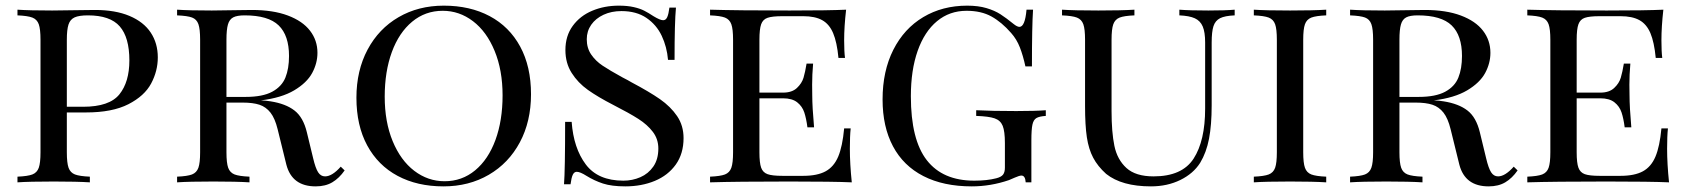

<svg xmlns="http://www.w3.org/2000/svg" viewBox="-20 -642 5951 676"><path d="M215.3 -106Q215.3 -68.4 221.4 -51.3Q227.5 -34.2 243.9 -27.8Q260.3 -21.5 296.4 -20V0Q250.5 -2.9 169.4 -2.9Q83.5 -2.9 41.5 0V-20Q77.6 -21.5 94 -27.8Q110.4 -34.2 116.5 -51.3Q122.6 -68.4 122.6 -106V-502Q122.6 -539.6 116.5 -556.6Q110.4 -573.7 94 -580.1Q77.6 -586.4 41.5 -587.9V-607.9Q83 -605 163.6 -605Q181.2 -605 272 -606.4L314.5 -606.9Q386.2 -606.9 436 -585.9Q485.8 -564.9 510.7 -527.3Q535.6 -489.7 535.6 -439.9Q535.6 -392.1 512.2 -348.1Q488.8 -304.2 432.1 -275.1Q375.5 -246.1 282.7 -246.1H215.3ZM215.3 -502V-266.1H272.5Q365.2 -266.1 400.4 -309.8Q435.5 -353.5 435.5 -429.2Q435.5 -510.3 401.6 -549.1Q367.7 -587.9 289.6 -587.9Q258.3 -587.9 242.7 -580.8Q227.1 -573.7 221.2 -555.7Q215.3 -537.6 215.3 -502Z M1091.3 14.2Q1008.3 14.2 988.3 -62L957.5 -187Q948.2 -225.1 932.4 -245.4Q916.5 -265.6 893.6 -273.2Q870.6 -280.8 834.5 -280.8H777.3V-106Q777.3 -68.4 783.4 -51.3Q789.6 -34.2 805.9 -27.8Q822.3 -21.5 858.4 -20V0Q812 -2.9 731.4 -2.9Q645 -2.9 603.5 0V-20Q639.6 -21.5 656 -27.8Q672.4 -34.2 678.5 -51.3Q684.6 -68.4 684.6 -106V-502Q684.6 -540 678.5 -557.1Q672.4 -574.2 656.2 -580.3Q640.1 -586.4 603.5 -587.9V-607.9Q645 -605 725.6 -605Q742.7 -605 827.6 -606.4L866.7 -606.9Q941.4 -606.9 993.4 -587.4Q1045.4 -567.9 1071.5 -533.9Q1097.7 -500 1097.7 -456.1Q1097.7 -419.4 1079.1 -385Q1060.5 -350.6 1015.9 -324Q971.2 -297.4 898.4 -288.6Q915.5 -288.1 932.6 -285.2Q985.8 -276.9 1016.8 -252.9Q1047.9 -229 1060.5 -175.8L1082.5 -85Q1090.8 -49.8 1100.1 -35.4Q1109.4 -21 1124.5 -21Q1149.4 -21 1179.7 -55.2L1193.4 -42Q1174.3 -14.6 1150.1 -0.2Q1126 14.2 1091.3 14.2ZM777.3 -502V-300.8H844.7Q904.8 -300.8 938.5 -319.1Q972.2 -337.4 984.9 -368.9Q997.6 -400.4 997.6 -444.8Q997.6 -517.1 961.2 -552.5Q924.8 -587.9 841.3 -587.9Q814.5 -587.9 801 -580.8Q787.6 -573.7 782.5 -555.7Q777.3 -537.6 777.3 -502Z M1849.6 -310.1Q1849.6 -214.4 1810.3 -140.9Q1771 -67.4 1700.9 -26.6Q1630.9 14.2 1541.5 14.2Q1449.2 14.2 1380.1 -22.7Q1311 -59.6 1272.9 -129.9Q1234.9 -200.2 1234.9 -297.9Q1234.9 -393.6 1274.2 -467.3Q1313.5 -541 1383.3 -581.5Q1453.1 -622.1 1542.5 -622.1Q1634.8 -622.1 1704.1 -585.2Q1773.4 -548.3 1811.5 -478Q1849.6 -407.7 1849.6 -310.1ZM1334.5 -301.8Q1334.5 -212.9 1362.5 -145Q1390.6 -77.1 1438.7 -40.5Q1486.8 -3.9 1545.4 -3.9Q1606.4 -3.9 1652.8 -42.2Q1699.2 -80.6 1724.4 -149.2Q1749.5 -217.8 1749.5 -306.2Q1749.5 -395 1721.4 -462.9Q1693.4 -530.8 1645.3 -567.4Q1597.2 -604 1538.6 -604Q1477.5 -604 1431.2 -565.7Q1384.8 -527.3 1359.6 -458.7Q1334.5 -390.1 1334.5 -301.8Z M2280.8 -585Q2304.2 -570.8 2314.9 -570.8Q2324.2 -570.8 2329.1 -581.5Q2334 -592.3 2336.9 -615.2H2359.9Q2355 -563 2355 -431.2H2332Q2328.1 -477.1 2309.8 -515.9Q2291.5 -554.7 2256.1 -578.9Q2220.7 -603 2168 -603Q2132.8 -603 2105 -590.1Q2077.1 -577.1 2061.5 -554.7Q2045.9 -532.2 2045.9 -503.9Q2045.9 -472.7 2061.5 -450Q2077.1 -427.2 2101.6 -410.9Q2126 -394.5 2171.4 -369.6Q2193.4 -358.4 2203.6 -352.1Q2265.6 -319.3 2303.5 -293Q2341.3 -266.6 2364 -233.2Q2386.7 -199.7 2386.7 -155.8Q2386.7 -101.1 2359.4 -62.7Q2332 -24.4 2285.4 -5.1Q2238.8 14.2 2181.6 14.2Q2133.8 14.2 2103 4.2Q2072.3 -5.9 2044.9 -22.9Q2022.5 -37.1 2010.7 -37.1Q2001.5 -37.1 1996.6 -26.6Q1991.7 -16.1 1988.8 6.8H1965.8Q1969.7 -42 1969.7 -212.9H1992.7Q1999.5 -120.1 2042.5 -63Q2085.4 -5.9 2174.8 -5.9Q2206.5 -5.9 2234.6 -18.1Q2262.7 -30.3 2280.3 -55.7Q2297.9 -81.1 2297.9 -119.1Q2297.9 -152.3 2278.6 -177.7Q2259.3 -203.1 2227.5 -223.4Q2195.8 -243.7 2138.7 -272.9Q2085.4 -300.3 2050 -325.4Q2014.6 -350.6 1992.7 -385.3Q1970.7 -419.9 1970.7 -465.8Q1970.7 -515.6 1996.6 -551Q2022.5 -586.4 2065.2 -604.2Q2107.9 -622.1 2158.7 -622.1Q2189.5 -622.1 2211.7 -616.9Q2233.9 -611.8 2248.5 -604.2Q2263.2 -596.7 2280.8 -585Z M2979 0Q2914.1 -2.9 2759.8 -2.9Q2575.2 -2.9 2480 0V-20Q2516.1 -21.5 2532.5 -27.8Q2548.8 -34.2 2554.9 -51.3Q2561 -68.4 2561 -106V-502Q2561 -539.6 2554.9 -556.6Q2548.8 -573.7 2532.5 -580.1Q2516.1 -586.4 2480 -587.9V-607.9Q2575.2 -605 2759.8 -605Q2899.9 -605 2959 -607.9Q2952.1 -547.9 2952.1 -500Q2952.1 -460.9 2955.1 -438H2932.1Q2926.8 -493.7 2913.3 -525.4Q2899.9 -557.1 2874.8 -571Q2849.6 -585 2808.1 -585H2734.9Q2698.7 -585 2682.4 -579.3Q2666 -573.7 2659.9 -556.6Q2653.8 -539.6 2653.8 -502V-315.9H2736.8Q2768.6 -315.9 2785.9 -332.3Q2803.2 -348.6 2809.1 -368.4Q2814.9 -388.2 2819.8 -418H2842.8Q2839.4 -378.9 2839.4 -343.8L2839.8 -306.2Q2839.8 -266.1 2846.2 -193.8H2822.8Q2818.8 -224.6 2811.8 -246.1Q2804.7 -267.6 2786.9 -281.7Q2769 -295.9 2736.8 -295.9H2653.8V-106Q2653.8 -68.4 2659.9 -51.5Q2666 -34.7 2682.4 -28.8Q2698.7 -22.9 2734.9 -22.9H2808.1Q2857.4 -22.9 2886.7 -38.8Q2916 -54.7 2931.2 -90.6Q2946.3 -126.5 2952.1 -189.9H2975.1Q2972.2 -163.1 2972.2 -118.2Q2972.2 -65.4 2979 0Z M3549.3 -557.1Q3561.5 -547.4 3569.3 -547.4Q3588.9 -547.4 3594.2 -607.9H3617.2Q3613.3 -550.8 3613.3 -408.2H3590.3Q3582 -446.3 3570.8 -475.1Q3559.6 -503.9 3540 -525.9Q3506.8 -564 3470.7 -584Q3434.6 -604 3383.3 -604Q3323.2 -604 3279.1 -567.4Q3234.9 -530.8 3210.9 -462.9Q3187 -395 3187 -303.2Q3187 -149.9 3243.2 -77.9Q3299.3 -5.9 3410.2 -5.9Q3455.1 -5.9 3487.3 -14.2Q3504.9 -18.6 3511.5 -27.1Q3518.1 -35.6 3518.1 -51.8V-138.2Q3518.1 -179.7 3510.3 -199Q3502.4 -218.3 3481.9 -225.3Q3461.4 -232.4 3417 -233.9V-253.9Q3471.2 -251 3558.1 -251Q3626 -251 3662.1 -253.9V-233.9Q3639.2 -232.4 3628.9 -226.3Q3618.7 -220.2 3615 -203.1Q3611.3 -186 3611.3 -147.9V0H3591.3Q3589.8 -23.9 3576.2 -23.9Q3569.3 -23.9 3552.7 -16.6Q3536.1 -9.3 3532.2 -7.8Q3467.8 14.2 3401.4 14.2Q3301.8 14.2 3231.2 -22Q3160.6 -58.1 3124 -127Q3087.4 -195.8 3087.4 -292Q3087.4 -391.6 3125.2 -466.6Q3163.1 -541.5 3230.7 -581.8Q3298.3 -622.1 3385.3 -622.1Q3424.3 -622.1 3453.1 -613.5Q3481.9 -605 3502.4 -591.8Q3522.9 -578.6 3549.3 -557.1Z M4246.1 -492.2V-271Q4246.1 -202.1 4236.8 -153.6Q4227.5 -105 4205.6 -68.8Q4181.6 -30.8 4135.7 -8.3Q4089.8 14.2 4032.2 14.2Q3929.7 14.2 3874.5 -29.8Q3844.7 -56.6 3828.9 -86.7Q3813 -116.7 3806.6 -158.9Q3800.3 -201.2 3800.3 -268.1V-502Q3800.3 -539.6 3794.2 -556.6Q3788.1 -573.7 3771.7 -580.1Q3755.4 -586.4 3719.2 -587.9V-607.9Q3761.7 -605 3847.2 -605Q3927.7 -605 3974.1 -607.9V-587.9Q3938 -586.4 3921.9 -580.1Q3905.8 -573.7 3899.7 -556.6Q3893.6 -539.6 3893.6 -502V-251Q3893.6 -176.8 3903.6 -128.4Q3913.6 -80.1 3946 -50.5Q3978.5 -21 4041.5 -21Q4142.1 -21 4182.6 -83.7Q4223.1 -146.5 4223.1 -259.8V-492.2Q4223.1 -528.8 4214.6 -548.8Q4206.1 -568.8 4186.8 -577.6Q4167.5 -586.4 4132.3 -587.9V-607.9Q4168 -605 4234.4 -605Q4294.4 -605 4327.1 -607.9V-587.9Q4292.5 -586.4 4275.6 -577.9Q4258.8 -569.3 4252.4 -549.8Q4246.1 -530.3 4246.1 -492.2Z M4568.4 -502V-106Q4568.4 -68.4 4574.5 -51.3Q4580.6 -34.2 4596.9 -27.8Q4613.3 -21.5 4649.4 -20V0Q4603.5 -2.9 4522.5 -2.9Q4436.5 -2.9 4394.5 0V-20Q4430.7 -21.5 4447 -27.8Q4463.4 -34.2 4469.5 -51.3Q4475.6 -68.4 4475.6 -106V-502Q4475.6 -539.6 4469.5 -556.6Q4463.4 -573.7 4447 -580.1Q4430.7 -586.4 4394.5 -587.9V-607.9Q4436 -605 4522.5 -605Q4603.5 -605 4649.4 -607.9V-587.9Q4613.3 -586.4 4596.9 -580.1Q4580.6 -573.7 4574.5 -556.6Q4568.4 -539.6 4568.4 -502Z M5221.2 14.2Q5138.2 14.2 5118.2 -62L5087.4 -187Q5078.1 -225.1 5062.3 -245.4Q5046.4 -265.6 5023.4 -273.2Q5000.5 -280.8 4964.4 -280.8H4907.2V-106Q4907.2 -68.4 4913.3 -51.3Q4919.4 -34.2 4935.8 -27.8Q4952.1 -21.5 4988.3 -20V0Q4941.9 -2.9 4861.3 -2.9Q4774.9 -2.9 4733.4 0V-20Q4769.5 -21.5 4785.9 -27.8Q4802.2 -34.2 4808.3 -51.3Q4814.5 -68.4 4814.5 -106V-502Q4814.5 -540 4808.3 -557.1Q4802.2 -574.2 4786.1 -580.3Q4770 -586.4 4733.4 -587.9V-607.9Q4774.9 -605 4855.5 -605Q4872.6 -605 4957.5 -606.4L4996.6 -606.9Q5071.3 -606.9 5123.3 -587.4Q5175.3 -567.9 5201.4 -533.9Q5227.5 -500 5227.5 -456.1Q5227.5 -419.4 5209 -385Q5190.4 -350.6 5145.8 -324Q5101.1 -297.4 5028.3 -288.6Q5045.4 -288.1 5062.5 -285.2Q5115.7 -276.9 5146.7 -252.9Q5177.7 -229 5190.4 -175.8L5212.4 -85Q5220.7 -49.8 5230 -35.4Q5239.3 -21 5254.4 -21Q5279.3 -21 5309.6 -55.2L5323.2 -42Q5304.2 -14.6 5280 -0.2Q5255.9 14.2 5221.2 14.2ZM4907.2 -502V-300.8H4974.6Q5034.7 -300.8 5068.4 -319.1Q5102.1 -337.4 5114.7 -368.9Q5127.4 -400.4 5127.4 -444.8Q5127.4 -517.1 5091.1 -552.5Q5054.7 -587.9 4971.2 -587.9Q4944.3 -587.9 4930.9 -580.8Q4917.5 -573.7 4912.4 -555.7Q4907.2 -537.6 4907.2 -502Z M5856.4 0Q5791.5 -2.9 5637.2 -2.9Q5452.6 -2.9 5357.4 0V-20Q5393.6 -21.5 5409.9 -27.8Q5426.3 -34.2 5432.4 -51.3Q5438.5 -68.4 5438.5 -106V-502Q5438.5 -539.6 5432.4 -556.6Q5426.3 -573.7 5409.9 -580.1Q5393.6 -586.4 5357.4 -587.9V-607.9Q5452.6 -605 5637.2 -605Q5777.3 -605 5836.4 -607.9Q5829.6 -547.9 5829.6 -500Q5829.6 -460.9 5832.5 -438H5809.6Q5804.2 -493.7 5790.8 -525.4Q5777.3 -557.1 5752.2 -571Q5727.1 -585 5685.5 -585H5612.3Q5576.2 -585 5559.8 -579.3Q5543.5 -573.7 5537.4 -556.6Q5531.2 -539.6 5531.2 -502V-315.9H5614.3Q5646 -315.9 5663.3 -332.3Q5680.7 -348.6 5686.5 -368.4Q5692.4 -388.2 5697.3 -418H5720.2Q5716.8 -378.9 5716.8 -343.8L5717.3 -306.2Q5717.3 -266.1 5723.6 -193.8H5700.2Q5696.3 -224.6 5689.2 -246.1Q5682.1 -267.6 5664.3 -281.7Q5646.5 -295.9 5614.3 -295.9H5531.2V-106Q5531.2 -68.4 5537.4 -51.5Q5543.5 -34.7 5559.8 -28.8Q5576.2 -22.9 5612.3 -22.9H5685.5Q5734.9 -22.9 5764.2 -38.8Q5793.5 -54.7 5808.6 -90.6Q5823.7 -126.5 5829.6 -189.9H5852.5Q5849.6 -163.1 5849.6 -118.2Q5849.6 -65.4 5856.4 0Z"/></svg>

Font: Playfair Display SC
Style: Regular
Weight: 400
Designer: Claus Eggers Sørensen
Foundry: Claus Eggers Sørensen
Version: Version 1.004;PS 001.004;hotconv 1.0.70;makeotf.lib2.5.58329